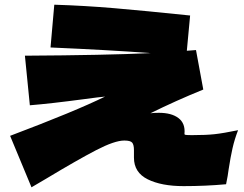

<svg xmlns="http://www.w3.org/2000/svg" viewBox="-20 -790 1040 817"><path d="M993 -236Q978 -197 969.5 -159.5Q961 -122 953 -70Q950 -44 942 -6Q854 2 761 2Q667 2 608.5 -27Q550 -56 550 -119V-151Q550 -174 542.5 -183Q535 -192 509 -192Q468 -192 389 -151Q310 -110 177 -30L114 7L23 -212Q301 -317 427 -379Q403 -377 337 -368Q194 -349 107 -342L86 -553Q427 -555 621 -564Q448 -577 195 -588L211 -770Q340 -766 468.5 -755Q597 -744 789 -724L775 -574L814 -577L845 -409Q727 -361 620 -308Q633 -310 656 -310Q710 -310 739.5 -287.5Q769 -265 765 -221Q764 -217 770.5 -216Q777 -215 798 -215Q856 -215 893 -219Q930 -223 993 -236Z"/></svg>

Font: Dela Gothic One
Style: Regular
Weight: 400
Designer: aratakana
Foundry: aratakana
Version: Version 1.004